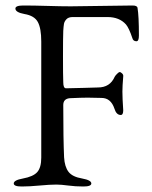

<svg xmlns="http://www.w3.org/2000/svg" viewBox="-20 -673 552 698"><path d="M485 -544Q485 -523 476 -523Q464 -523 461 -535Q449 -571 438 -584Q414 -611 371 -611H244Q229 -611 221.5 -603Q214 -595 212.5 -586Q211 -577 210 -561Q209 -536 209 -467Q209 -398 210 -374Q210 -352 220 -352Q243 -352 284.5 -353.5Q326 -355 336 -355Q380 -355 397 -394Q399 -398 405.5 -404.5Q412 -411 415 -411Q419 -411 424 -406Q429 -401 428 -395Q425 -360 425 -340Q425 -316 428 -272Q428 -255 419 -255Q403 -255 396 -278Q383 -317 349 -317Q340 -317 323.5 -317.5Q307 -318 299 -318Q276 -318 234 -316Q210 -314 210 -291Q210 -167 213 -101Q215 -67 229 -48.5Q243 -30 279 -24Q312 -18 312 -6Q312 5 283 5Q254 5 228 1.5Q202 -2 185 -2Q161 -2 124 1.5Q87 5 59 5Q30 5 30 -6Q30 -18 63 -24Q101 -31 115.5 -47.5Q130 -64 130 -100V-522Q130 -570 117.5 -593Q105 -616 69 -622Q36 -628 36 -642Q36 -653 65 -653Q102 -653 152.5 -651.5Q203 -650 237 -650L462 -653Q479 -653 480 -644Q485 -615 485 -544Z"/></svg>

Font: EB Garamond SC 12
Style: Regular
Weight: 400
Version: Version 0.016 ; ttfautohint (v0.97) -l 8 -r 50 -G 200 -x 0 -